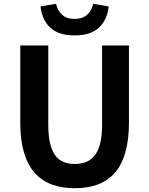

<svg xmlns="http://www.w3.org/2000/svg" viewBox="-20 -980 788 1014"><path d="M375 14Q307 14 254 -5.5Q201 -25 163.5 -67Q126 -109 106.5 -175Q87 -241 87 -333V-740H235V-320Q235 -262 244.5 -222.5Q254 -183 272 -159Q290 -135 316 -124.5Q342 -114 375 -114Q408 -114 434.5 -124.5Q461 -135 480 -159Q499 -183 509 -222.5Q519 -262 519 -320V-740H661V-333Q661 -241 642 -175Q623 -109 586 -67Q549 -25 496 -5.5Q443 14 375 14ZM374 -793Q290 -793 246 -833.5Q202 -874 194 -946L276 -960Q284 -924 308 -902Q332 -880 374 -880Q415 -880 440 -902Q465 -924 472 -960L554 -946Q546 -874 502 -833.5Q458 -793 374 -793Z"/></svg>

Font: SpoqaHanSans-Bold
Style: Regular
Weight: 700
Designer: [Spoqa Han Sans] Dong-huui Kim \uAE40 \uB3D9 \uD718   [Noto Sans] Ryoko NISHIZUKA \u897F \u585A \u6DBC \u5B50  (kana & i
Foundry: Spoqa (http://www.spoqa-han-sans.com)
Version: Version 2.000